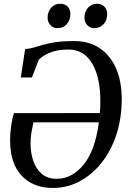

<svg xmlns="http://www.w3.org/2000/svg" viewBox="-20 -964 677 996"><path d="M88 -562 110.5 -710Q137.5 -711 167.8 -721.2Q198 -731.5 244.2 -741.2Q290.5 -751 365 -751Q443.5 -751 498.5 -713.2Q553.5 -675.5 582.5 -607.8Q611.5 -540 611.5 -451Q611.5 -350.5 583.8 -266Q556 -181.5 506.8 -119.5Q457.5 -57.5 392.8 -23.2Q328 11 254 11Q151.5 11 92 -53Q32.5 -117 32.5 -234Q32.5 -277 38.8 -316.8Q45 -356.5 53 -377L497.5 -377.5Q499 -390 499.8 -403.8Q500.5 -417.5 500.5 -431.5Q502 -559 459 -633Q416 -707 336 -707Q277 -707 238.2 -690.5Q199.5 -674 181.5 -654.5L145.5 -562ZM493 -329.5H153.5Q147.5 -303 143 -275.8Q138.5 -248.5 138.5 -220Q138.5 -171.5 152.5 -129.8Q166.5 -88 196.5 -62.2Q226.5 -36.5 274 -36.5Q353 -36.5 413.2 -109.2Q473.5 -182 493 -329.5ZM277.5 -818Q256 -818 241.2 -834Q226.5 -850 227 -874.5Q228 -904.5 246 -924.5Q264 -944.5 291.5 -944.5Q317.5 -944.5 331.5 -929Q345.5 -913.5 345 -891Q344.5 -859 326.2 -838.5Q308 -818 277.5 -818ZM468.5 -818Q447 -818 432.2 -834Q417.5 -850 418 -874.5Q419 -904.5 437 -924.5Q455 -944.5 482.5 -944.5Q508.5 -944.5 522.2 -929Q536 -913.5 536 -891Q535.5 -859 517.2 -838.5Q499 -818 468.5 -818Z"/></svg>

Font: Merriweather Text Regular
Style: Italic
Weight: 400
Italic angle: -7.8°
Designer: Eben Sorkin
Foundry: Eben Sorkin
Version: Version 2.100; ttfautohint (v1.7.19-72a1) -l 8 -r 50 -G 200 